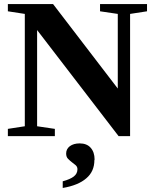

<svg xmlns="http://www.w3.org/2000/svg" viewBox="-20 -675 762 952"><path d="M564 -606 476 -619V-655H709V-619L625 -606V0H568L164 -526V-49L252 -36V0H19V-36L103 -49V-606L19 -619V-655H243L564 -236ZM449 116 448 119Q448 175 408 209Q368 244 291 257V224Q328 214 346 200Q364 186 364 164Q364 152 355 144Q343 134 336 129Q329 124 317 112Q308 103 308 86Q308 64 326 50Q345 36 375 36Q410 36 429 57Q449 79 449 116Z"/></svg>

Font: Libra Serif Modern
Style: Bold
Weight: 700
Designer: Stefan Peev, Context Ltd
Foundry: Ascender Corporation
Version: Version 1.000